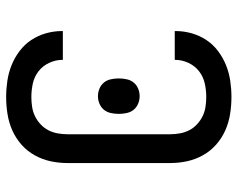

<svg xmlns="http://www.w3.org/2000/svg" viewBox="-96 -688 791 640"><g transform="rotate(90 300.0 -367.5)"><path d="M303 8Q276 8 249 4Q222 0 197 -10Q172 -20 150 -36.5Q128 -53 113 -75.5Q98 -98 90.5 -124.5Q83 -151 83 -178Q83 -179 83 -179.5Q83 -180 83 -181H179Q179 -181 179 -180.5Q179 -180 179 -180Q179 -157 189 -135.5Q199 -114 217 -100Q235 -86 257.5 -81Q280 -76 303 -76Q319 -76 335.5 -78.5Q352 -81 366.5 -88Q381 -95 393.5 -106.5Q406 -118 413.5 -132.5Q421 -147 424 -163.5Q427 -180 427 -196V-539Q427 -555 424 -571.5Q421 -588 413.5 -602.5Q406 -617 393.5 -628.5Q381 -640 366.5 -647Q352 -654 335.5 -656.5Q319 -659 303 -659Q280 -659 257.5 -654Q235 -649 217 -635Q199 -621 189 -599.5Q179 -578 179 -555Q179 -555 179 -554.5Q179 -554 179 -554H83Q83 -555 83 -555.5Q83 -556 83 -557Q83 -584 90.5 -610.5Q98 -637 113 -659.5Q128 -682 150 -698.5Q172 -715 197 -725Q222 -735 249 -739Q276 -743 303 -743Q331 -743 359.5 -738.5Q388 -734 414 -722.5Q440 -711 461.5 -692Q483 -673 497 -648Q511 -623 517 -595Q523 -567 523 -539V-196Q523 -168 517 -140Q511 -112 497 -87Q483 -62 461.5 -43Q440 -24 414 -12.5Q388 -1 359.5 3.5Q331 8 303 8ZM300 -298Q287 -298 275 -303Q263 -308 255 -317.5Q247 -327 244 -340Q241 -353 241 -365V-370Q241 -382 244 -395Q247 -408 255 -417.5Q263 -427 275 -432Q287 -437 300 -437Q313 -437 325 -432Q337 -427 345 -417.5Q353 -408 356 -395Q359 -382 359 -370V-365Q359 -353 356 -340Q353 -327 345 -317.5Q337 -308 325 -303Q313 -298 300 -298Z"/></g></svg>

Font: Zed Mono Medium Extended
Style: Regular
Weight: 500
Width: 7
Monospace: yes
Designer: Belleve Invis
Foundry: Belleve Invis
Version: Version 1.0.0; ttfautohint (v1.8.4)